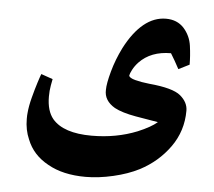

<svg xmlns="http://www.w3.org/2000/svg" viewBox="-47 -460 787 707"><g transform="rotate(5 346.5 -106.0)"><path d="M643 -78Q643 -3 600.5 56.5Q558 116 491 151Q450 172 396 184.5Q342 197 294 197Q210 197 154 165Q97 134 75 78Q60 44 60 3Q60 -12 61 -19Q63 -44 71.5 -76.5Q80 -109 88 -134Q96 -159 99 -166L142 -151Q141 -146 137.5 -127Q134 -108 134 -86Q134 -33 158 -4Q199 44 303 44Q394 44 471 13Q519 -7 542 -27Q497 -35 459 -41Q408 -50 380 -65Q339 -89 341 -129Q341 -152 353.5 -197.5Q366 -243 388 -287Q419 -347 457 -378Q495 -409 539 -409Q580 -409 605 -382Q630 -354 635 -317Q640 -280 640 -248L600 -228Q596 -236 583.5 -258Q571 -280 568 -284Q494 -284 451 -239Q438 -225 430.5 -210.5Q423 -196 422 -189Q423 -180 446 -174Q469 -168 498 -165Q586 -157 614.5 -133Q643 -109 643 -78Z"/></g></svg>

Font: Mirza
Style: Bold
Weight: 700
Designer: Arabic design by Kourosh Beigpour, Latin design by Eduardo Tunni, engineering by Lasse Fister
Version: Version 1.0010g